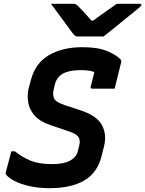

<svg xmlns="http://www.w3.org/2000/svg" viewBox="-20 -966 760 1005"><path d="M411 -719Q494 -719 542.5 -698Q591 -677 610 -656Q617 -649 614 -639Q607 -610 597.5 -572.5Q588 -535 580 -502H463Q452 -502 455 -513Q459 -529 463.5 -547Q468 -565 474 -589Q447 -599 403 -599Q345 -599 312 -582Q279 -565 268 -527L262 -502Q254 -470 263 -450.5Q272 -431 321 -415L406 -387Q489 -359 514.5 -309.5Q540 -260 524 -198L512 -150Q490 -61 420.5 -21Q351 19 240 19Q183 19 135.5 8.5Q88 -2 56.5 -18.5Q25 -35 12 -52Q8 -57 10 -63Q19 -99 27 -127Q35 -155 39 -174H58Q96 -143 140 -125Q184 -107 253 -107Q314 -107 346.5 -125Q379 -143 386 -170L395 -205Q402 -234 389.5 -250.5Q377 -267 333 -281L247 -310Q188 -330 160.5 -362Q133 -394 127.5 -430.5Q122 -467 129 -500L142 -548Q165 -636 236.5 -677.5Q308 -719 411 -719ZM522 -775H386Q379 -775 374 -778Q369 -781 359 -794Q351 -805 332 -830.5Q313 -856 290.5 -887Q268 -918 247 -946H362Q373 -946 376.5 -944Q380 -942 387 -936Q398 -925 415.5 -906.5Q433 -888 459 -858Q462 -858 468 -858Q505 -886 535.5 -907Q566 -928 591 -946H711Q721 -946 720 -939Q719 -935 714.5 -931Q710 -927 693 -913Q672 -896 640 -870Q608 -844 576.5 -818.5Q545 -793 522 -775Z"/></svg>

Font: Recursive Mn Lnr St
Style: Bold Italic
Weight: 700
Italic angle: -15°
Monospace: yes
Version: Version 1.079;hotconv 1.0.112;makeotfexe 2.5.65598; ttfautoh